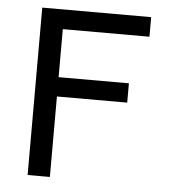

<svg xmlns="http://www.w3.org/2000/svg" viewBox="-48 -668 646 713"><g transform="rotate(5 275.0 -312.0)"><path d="M81 0V-624H487V-551H164V-372H426V-300H164V0Z"/></g></svg>

Font: Inconsolata SemiExpanded Medium
Style: Regular
Weight: 500
Width: 6
Monospace: yes
Designer: Raph Levien, Cyreal, Brenton Simpson
Foundry: Raph Levien, Cyreal, Google
Version: Version 3.001; ttfautohint (v1.8.2.53-6de2)